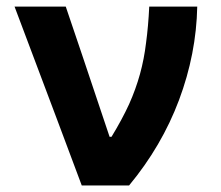

<svg xmlns="http://www.w3.org/2000/svg" viewBox="-20 -566 675 586"><path d="M229.5 0Q178.7 -136.7 24.4 -545.9Q63.5 -545.9 180.7 -545.9Q214.8 -446.3 314.5 -148.4Q315.4 -148.4 320.3 -148.4Q352.5 -201.2 374 -248Q394.5 -293.9 407.2 -339.8Q419.9 -385.7 425.8 -435.5Q432.6 -485.4 435.5 -545.9Q484.4 -545.9 582 -545.9Q579.1 -401.4 526.4 -260.7Q473.6 -120.1 374 0Q326.2 0 229.5 0Z"/></svg>

Font: DeepSea
Style: Bold
Weight: 700
Designer: Stem
Version: Version 3.019;git-0a5106e0b